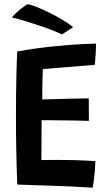

<svg xmlns="http://www.w3.org/2000/svg" viewBox="-20 -864 518 890"><path d="M409 6Q357 2.5 306.8 0.2Q256.5 -2 203.5 -3.5Q169 -4.5 131.8 -6Q94.5 -7.5 60 -8.5Q57 -89 55.5 -166.2Q54 -243.5 54 -312.5Q54 -433 56 -513.5Q58 -594 60 -625.5Q151 -641.5 229 -649.2Q307 -657 359.2 -659.5Q411.5 -662 425 -662Q425 -636.5 423.5 -613.2Q422 -590 419.5 -563.5L178.5 -544Q178 -534 177.5 -514.8Q177 -495.5 176.5 -473.5Q176 -451.5 176 -432.2Q176 -413 176 -403Q187.5 -403.5 208.5 -404Q229.5 -404.5 255.2 -405.2Q281 -406 307.2 -406.5Q333.5 -407 355.8 -407.5Q378 -408 391.5 -408L392 -303.5Q385 -304 363.5 -304.5Q342 -305 313.5 -305.5Q285 -306 256.2 -306.2Q227.5 -306.5 205 -306.8Q182.5 -307 173 -307Q173 -301 172.8 -284.2Q172.5 -267.5 172.5 -245.2Q172.5 -223 172.2 -199.2Q172 -175.5 172 -155Q172 -134.5 172 -122Q181.5 -122.5 209.5 -122.5Q237.5 -122.5 264 -122.5Q294.5 -122.5 324.8 -121.8Q355 -121 380.8 -119.5Q406.5 -118 422 -117Q422 -102 420.5 -83Q419 -64 417 -45.5Q415 -27 413 -13.2Q411 0.5 409 6ZM107 -844.5Q117.5 -844 143.8 -834Q170 -824 202.8 -808.2Q235.5 -792.5 266.8 -774Q298 -755.5 319 -738L267 -704.5Q250.5 -713 221.2 -724.2Q192 -735.5 157.8 -747Q123.5 -758.5 91 -768.2Q58.5 -778 34.5 -783.5Q38.5 -788.5 49.8 -799.2Q61 -810 76.2 -822.5Q91.5 -835 107 -844.5Z"/></svg>

Font: Grandstander Thin Medium
Style: Regular
Weight: 500
Version: Version 1.200